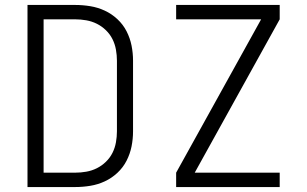

<svg xmlns="http://www.w3.org/2000/svg" viewBox="-20 -755 1240 775"><path d="M91 0V-735H283Q314 -735 344.5 -730Q375 -725 403 -712Q431 -699 454 -677.5Q477 -656 491 -628.5Q505 -601 511 -571Q517 -541 517 -510V-225Q517 -194 511 -164Q505 -134 491 -106.5Q477 -79 454 -57.5Q431 -36 403 -23Q375 -10 344.5 -5Q314 0 283 0ZM156 -58H283Q306 -58 328.5 -62Q351 -66 371 -76Q391 -86 407.5 -102Q424 -118 434 -138Q444 -158 448 -180.5Q452 -203 452 -225V-510Q452 -532 448 -554.5Q444 -577 434 -597Q424 -617 407.5 -633Q391 -649 371 -659Q351 -669 328.5 -673Q306 -677 283 -677H156ZM691 0V-58L1034 -677H691V-735H1109V-677L766 -58H1109V0Z"/></svg>

Font: Iosevka Aile Light
Style: Regular
Weight: 300
Designer: Belleve Invis
Foundry: Belleve Invis
Version: Version 27.3.5; ttfautohint (v1.8.4)